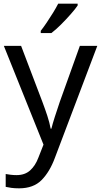

<svg xmlns="http://www.w3.org/2000/svg" viewBox="-20 -786 550 1046"><path d="M1 -536H95L211 -231Q226 -191 238 -154.5Q250 -118 256 -85H260Q266 -110 279 -150.5Q292 -191 306 -232L415 -536H510L279 74Q251 150 206.5 195Q162 240 84 240Q60 240 42 237.5Q24 235 11 232V162Q22 164 37.5 166Q53 168 70 168Q116 168 144.5 142Q173 116 189 73L217 2ZM403 -756Q391 -738 366 -709.5Q341 -681 312.5 -652.5Q284 -624 260 -606H202V-618Q217 -637 234.5 -663Q252 -689 269 -716.5Q286 -744 297 -766H403Z"/></svg>

Font: Noto Sans Multani
Style: Regular
Weight: 400
Designer: Monotype Design Team
Foundry: Monotype Imaging Inc.
Version: Version 2.002; ttfautohint (v1.8.4.7-5d5b)